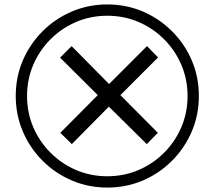

<svg xmlns="http://www.w3.org/2000/svg" viewBox="-20 -782 968 866"><path d="M304 -132 252 -183 421 -353 251 -522 303 -574 472 -403 643 -574 693 -523 523 -353 692 -183 642 -132 471 -301ZM464 64Q379 64 304 32Q229 0 172 -57Q115 -114 83 -189Q51 -264 51 -349Q51 -435 83 -509.5Q115 -584 172 -641Q229 -698 304 -730Q379 -762 464 -762Q550 -762 624.5 -730Q699 -698 756 -641Q813 -584 845 -509.5Q877 -435 877 -349Q877 -264 845 -189Q813 -114 756 -57Q699 0 624.5 32Q550 64 464 64ZM464 13Q539 13 604.5 -15Q670 -43 720 -93Q770 -143 798 -208.5Q826 -274 826 -349Q826 -424 798 -489.5Q770 -555 720 -605Q670 -655 604.5 -683Q539 -711 464 -711Q389 -711 323.5 -683Q258 -655 208 -605Q158 -555 130 -489.5Q102 -424 102 -349Q102 -274 130 -208.5Q158 -143 208 -93Q258 -43 323.5 -15Q389 13 464 13Z"/></svg>

Font: bangla15
Style: Regular
Weight: 400
Designer: Jelle Bosma - Monotype Design Team
Foundry: Monotype Imaging Inc.
Version: Version 2.006